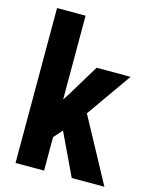

<svg xmlns="http://www.w3.org/2000/svg" viewBox="-113 -824 707 898"><g transform="rotate(15 240.0 -375.0)"><path d="M225.6 -203.6 188.5 -162.1V0H50.3V-750H188.5V-344.7L205.6 -370.1L301.3 -528.3H465.8L312.5 -310.5L480.5 0H322.3Z"/></g></svg>

Font: TypoPRO Roboto
Style: Bold
Weight: 700
Designer: Google
Version: Version 2.136; 2016